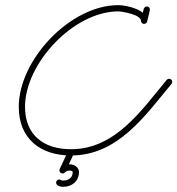

<svg xmlns="http://www.w3.org/2000/svg" viewBox="-20 -584 680 736"><path d="M545.5 -558.9C539.1 -560.4 532.6 -556.4 531 -550C527.6 -535.8 524.2 -521.5 520.8 -507.3C519.2 -500.8 523.2 -494.3 529.6 -492.8C536.1 -491.2 542.6 -495.2 544.1 -501.6C547.5 -515.9 550.9 -530.1 554.4 -544.4C555.9 -550.8 551.9 -557.3 545.5 -558.9ZM544.4 -504.4C544.4 -504.4 544.4 -504.4 544.4 -504.4C544.4 -547.1 464.3 -564.3 433.3 -564.3C249.2 -564.3 51.9 -354.6 51.9 -174.4C51.9 -52.8 134.4 12 252 12C431.2 12 534.8 -138.7 637.4 -262.5C641.7 -267.6 641 -275.2 635.9 -279.4C630.8 -283.6 623.2 -282.9 619 -277.8C619 -277.8 619 -277.8 619 -277.8C521.7 -160.5 421.8 -12 252 -12C147.7 -12 75.9 -66.1 75.9 -174.4C75.9 -341.4 262.5 -540.3 433.3 -540.3C448.4 -540.3 520.4 -527.7 520.4 -504.4C520.4 -497.8 525.8 -492.4 532.4 -492.4C539.1 -492.4 544.4 -497.8 544.4 -504.4ZM257.1 -10.9C251.1 -13.7 243.9 -11.1 241.1 -5.1C230.4 17.9 219.7 40.9 208.9 63.9C206 70.2 208.8 76 213.4 79C217.9 82 224.4 82.1 228.9 76.8C233.1 71.9 240.5 69.8 246.8 69.8C250.2 69.8 258.7 71.1 258.7 75.9C258.7 97.4 242.4 108.1 222.3 108.1C220.3 108.1 215.5 107.5 214.9 107C209.9 102.6 202.3 103.1 198 108.1C193.6 113.1 194.1 120.7 199.1 125C199.1 125 199.1 125 199.1 125C205.2 130.4 214.4 132.1 222.3 132.1C255.7 132.1 282.7 110.7 282.7 75.9C282.7 56.5 264.4 45.8 246.8 45.8C233.5 45.8 219.6 50.9 210.7 61.2C206.2 66.4 209.8 72.7 215.2 76.2C220.5 79.7 227.8 80.3 230.7 74.1C241.4 51.1 252.2 28.1 262.9 5.1C265.7 -0.9 263.1 -8.1 257.1 -10.9Z"/></svg>

Font: FRB American Cursive Guidelines Light
Style: Italic
Weight: 300
Italic angle: -25°
Version: Version 2.0;Modular Font Editor K font №1